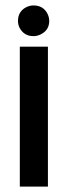

<svg xmlns="http://www.w3.org/2000/svg" viewBox="-20 -694 249 714"><path d="M46.9 -616.2Q46.9 -652.3 79.1 -668Q91.8 -673.8 104.5 -673.8Q141.6 -673.8 157.2 -641.6Q163.1 -628.9 163.1 -616.2Q163.1 -581.1 129.9 -565.4Q117.2 -559.6 104.5 -559.6Q69.3 -559.6 52.7 -590.8Q46.9 -602.5 46.9 -616.2ZM53.7 0V-520.5H158.2V0Z"/></svg>

Font: Post No Bills Colombo
Style: Bold
Weight: 800
Designer: Kosala Senevirathne, Siva Puranthara, Lasantha Premarathna, Tharique Azeez
Foundry: Mooniak
Version: Version 1.220 ; ttfautohint (v1.5)